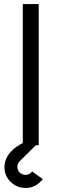

<svg xmlns="http://www.w3.org/2000/svg" viewBox="-20 -720 304 952"><path d="M192 168 139 130Q138 131 137 132.5Q136 134 134 136Q123 147 107 147Q90 147 78 136Q66 124 66 107Q66 99 69 92.5Q72 86 78 79L171 -13H97Q59 6 38 28Q2 64 2 109Q2 151 32 181Q63 212 107 212Q150 212 180 181Q183 178 186.5 175Q190 172 192 168ZM93 0H172V-700H93Z"/></svg>

Font: Unageo
Style: Regular
Weight: 400
Designer: Richard Sepsi
Foundry: Richard Sepsi
Version: Version 2.000